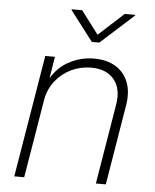

<svg xmlns="http://www.w3.org/2000/svg" viewBox="-54 -801 684 847"><g transform="rotate(5 288.5 -378.0)"><path d="M142.6 -347.2 85 0H41L130.9 -541H173.8L153.8 -418.9L145 -419.9Q175.8 -486.3 230.5 -517.3Q285.2 -548.3 346.7 -548.3Q402.8 -548.3 441.9 -524.9Q481 -501.5 498 -457.8Q515.1 -414.1 504.9 -354L446.3 0H402.3L460.9 -353.5Q473.1 -424.8 439.2 -466.1Q405.3 -507.3 337.4 -507.3Q290 -507.3 248.8 -487.3Q207.5 -467.3 179.2 -431.2Q150.9 -395 142.6 -347.2ZM275.4 -756.3 352.5 -654.3 463.9 -756.3H510.7L510.3 -753.4L363.3 -620.6H330.1L228.5 -753.4L229 -756.3Z"/></g></svg>

Font: Inter 17pt ExtraLight
Style: Italic
Weight: 250
Italic angle: -9.3988°
Version: Version 4.001;git-66647c0bb